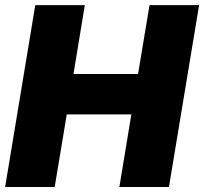

<svg xmlns="http://www.w3.org/2000/svg" viewBox="-20 -748 816 768"><path d="M0.5 0 121.1 -727.5H319.3L273.9 -452.1H532.2L578.1 -727.5H776.4L655.8 0H457.5L505.4 -290.5H247.1L198.7 0Z"/></svg>

Font: Inter 17pt Black
Style: Italic
Weight: 900
Italic angle: -9.3988°
Version: Version 4.001;git-66647c0bb